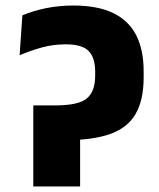

<svg xmlns="http://www.w3.org/2000/svg" viewBox="-20 -675 577 695"><path d="M100.5 -293.5 119 -167.5H214Q316 -167.5 379 -190Q442 -212.5 471 -262.8Q500 -313 500 -395.5V-417Q500 -495 472.8 -548Q445.5 -601 389.2 -628Q333 -655 245 -655Q193.5 -655 146.8 -645.5Q100 -636 61 -619.5L51 -475Q90.5 -492 131.5 -503.2Q172.5 -514.5 218.5 -514.5Q277.5 -514.5 301 -490.2Q324.5 -466 324.5 -415V-401Q324.5 -343.5 294 -318.5Q263.5 -293.5 181 -293.5ZM270 -264.5 100.5 -293.5V0H270Z"/></svg>

Font: Anek Devanagari ExtraBold
Style: Regular
Weight: 800
Designer: Kailash Malviya (Devanagari) & Yesha Goshar (Latin)
Foundry: Ek Type
Version: Version 1.003